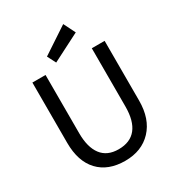

<svg xmlns="http://www.w3.org/2000/svg" viewBox="-215 -1052 1101 1197"><g transform="rotate(-30 335.0 -454.0)"><path d="M502.9 -280.8V-700.2H595.2V-270Q595.2 -138.7 524.2 -63.2Q453.1 12.2 334 12.2Q211.4 12.2 143.3 -60.3Q75.2 -132.8 75.2 -266.1V-700.2H169.9V-280.8Q169.9 -179.2 211.2 -125Q252.4 -70.8 334 -70.8Q418 -70.8 460.4 -124Q502.9 -177.2 502.9 -280.8ZM266.1 -733.9 234.9 -794.9 423.8 -919.9 465.8 -835.9Z"/></g></svg>

Font: ABeeZee
Style: Regular
Weight: 400
Designer: Anja Meiners
Foundry: Anja Meiners
Version: Version 1.002